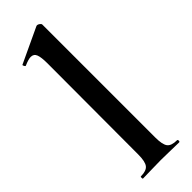

<svg xmlns="http://www.w3.org/2000/svg" viewBox="-245 -742 759 759"><g transform="rotate(-45 134.0 -362.5)"><path d="M35 0Q33 0 33 -6Q33 -12 35 -12Q66 -12 77.5 -26.5Q89 -41 89 -81L90 -589Q90 -623 84 -638.5Q78 -654 61 -654Q48 -654 23 -643Q20 -642 17 -648Q14 -654 16 -655L163 -724Q165 -725 167 -725Q172 -725 178 -720.5Q184 -716 184 -712V-81Q184 -41 195 -26.5Q206 -12 237 -12Q241 -12 241 -6Q241 0 237 0Q218 0 191.5 -1Q165 -2 136 -2Q107 -2 81 -1Q55 0 35 0Z"/></g></svg>

Font: Cormorant Infant Light
Style: Regular
Weight: 300
Designer: Christian Thalmann (Catharsis Fonts)
Foundry: Catharsis Fonts
Version: Version 4.001